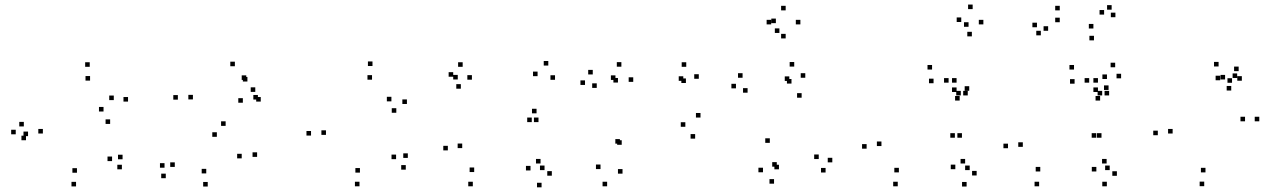

<svg xmlns="http://www.w3.org/2000/svg" viewBox="-20 -795 5620 842"><path d="M514.5 -52.5V-72.5H494.5V-52.5ZM517.5 -96.5V-116.5H497.5V-96.5ZM471.5 -88.5V-108.5H451.5V-88.5ZM317.5 -37.5V-57.5H297.5V-37.5ZM168 -209.5V-229.5H148V-209.5ZM375 -441.5V-461.5H355V-441.5ZM479 -356V-376H459V-356ZM434 -306V-326H414V-306ZM84.5 -240.5V-260.5H64.5V-240.5ZM49 -206V-226H29V-206ZM94 -180V-200H74V-180ZM463 -251.5V-271.5H443V-251.5ZM541.5 -349.5V-369.5H521.5V-349.5ZM373.5 -502V-522H353.5V-502ZM103 -198V-218H83V-198ZM313.5 22.5V2.5H293.5V22.5Z M1107.5 -107V-127H1087.5V-107ZM969.5 -243V-263H949.5V-243ZM826 -359V-379H806V-359ZM1060 -444.5V-464.5H1040V-444.5ZM1065 -437.5V-457.5H1045V-437.5ZM1045 -344.5V-364.5H1025V-344.5ZM1123.5 -349.5V-369.5H1103.5V-349.5ZM1099.5 -392V-412H1079.5V-392ZM1111 -358.5V-378.5H1091V-358.5ZM1010 -504.5V-524.5H990V-504.5ZM760 -358V-378H740V-358ZM931 -195V-215H911V-195ZM1040 -100.5V-120.5H1020V-100.5ZM884.5 -34.5V-54.5H864.5V-34.5ZM746.5 -63V-83H726.5V-63ZM701.5 -59.5V-79.5H681.5V-59.5ZM707 -13.5V-33.5H687V-13.5ZM891 23V3H871V23Z M1759.5 -51V-71H1739.5V-51ZM1768.5 -102.5V-122.5H1748.5V-102.5ZM1717 -97V-117H1697V-97ZM1558.5 -38V-58H1538.5V-38ZM1409.5 -203.5V-223.5H1389.5V-203.5ZM1611.5 -445.5V-465.5H1591.5V-445.5ZM1696.5 -350.5V-370.5H1676.5V-350.5ZM1718 -300.5V-320.5H1698V-300.5ZM1764.5 -339V-359H1744.5V-339ZM1613.5 -505.5V-525.5H1593.5V-505.5ZM1344 -200.5V-220.5H1324V-200.5ZM1556.5 22V2H1536.5V22Z M2400 -24.5V-44.5H2380V-24.5ZM2350.5 -78V-98H2330.5V-78ZM2368 -49V-69H2348V-49ZM2414 -445V-465H2394V-445ZM2384.5 -507.5V-527.5H2364.5V-507.5ZM2337.5 -461V-481H2317.5V-461ZM2059.5 -40.5V-60.5H2039.5V-40.5ZM2007 -145.5V-165.5H1987V-145.5ZM2049.5 -445.5V-465.5H2029.5V-445.5ZM2009 -502V-522H1989V-502ZM1967.5 -458.5V-478.5H1947.5V-458.5ZM2001 -406V-426H1981V-406ZM1987.5 -446.5V-466.5H1967.5V-446.5ZM1944 -135.5V-155.5H1924V-135.5ZM2053.5 22V2H2033.5V22ZM2312 -259.5V-279.5H2292V-259.5ZM2341.5 -259.5V-279.5H2321.5V-259.5ZM2333 -298V-318H2313V-298ZM2306.5 -47.5V-67.5H2286.5V-47.5ZM2355 26.5V6.5H2335V26.5Z M2710 -33.5V-53.5H2690V-33.5ZM2976.5 -440.5V-460.5H2956.5V-440.5ZM2988 -431V-451H2968V-431ZM2985.5 -239V-259H2965.5V-239ZM3028.5 -187V-207H3008.5V-187ZM3052 -279.5V-299.5H3032V-279.5ZM3044.5 -449.5V-469.5H3024.5V-449.5ZM2989.5 -502V-522H2969.5V-502ZM2706.5 -160V-180H2686.5V-160ZM2698.5 -165V-185H2678.5V-165ZM2757 -436V-456H2737V-436ZM2705 -502.5V-522.5H2685V-502.5ZM2579.5 -468.5V-488.5H2559.5V-468.5ZM2545.5 -422.5V-442.5H2525.5V-422.5ZM2597 -409.5V-429.5H2577V-409.5ZM2679 -444.5V-464.5H2659V-444.5ZM2690 -433V-453H2670V-433ZM2613.5 -53.5V-73.5H2593.5V-53.5ZM2642.5 22V2H2622.5V22Z M3600.5 -38.5V-58.5H3580.5V-38.5ZM3630 -83V-103H3610V-83ZM3570.5 -97.5V-117.5H3550.5V-97.5ZM3396 -52.5V-72.5H3376V-52.5ZM3386.5 -64V-84H3366.5V-64ZM3495.5 -366.5V-386.5H3475.5V-366.5ZM3511.5 -454V-474H3491.5V-454ZM3463 -503V-523H3443V-503ZM3236.5 -454V-474H3216.5V-454ZM3207.5 -407.5V-427.5H3187.5V-407.5ZM3258.5 -388.5V-408.5H3238.5V-388.5ZM3441.5 -440V-460H3421.5V-440ZM3451 -428.5V-448.5H3431V-428.5ZM3356 -168.5V-188.5H3336V-168.5ZM3326 -39.5V-59.5H3306V-39.5ZM3374.5 10.5V-9.5H3354.5V10.5ZM3490 -688V-708H3470V-688ZM3425.5 -749.5V-769.5H3405.5V-749.5ZM3362 -688V-708H3342V-688ZM3398 -650.5V-670.5H3378V-650.5ZM3382.5 -693.5V-713.5H3362.5V-693.5ZM3425.5 -626.5V-646.5H3405.5V-626.5Z M4167.5 -191V-211H4147.5V-191ZM4198.5 -191V-211H4178.5V-191ZM4224 -376.5V-396.5H4204V-376.5ZM4193.5 -376.5V-396.5H4173.5V-376.5ZM3922 -39V-59H3902V-39ZM3845.5 -154.5V-174.5H3825.5V-154.5ZM4074 -430V-450H4054V-430ZM4175 -391.5V-411.5H4155V-391.5ZM4175 -432.5V-452.5H4155V-432.5ZM4140 -432.5V-452.5H4120V-432.5ZM4188.5 -354V-374H4168.5V-354ZM4230.5 -397V-417H4210.5V-397ZM4067.5 -490V-510H4047.5V-490ZM3780.5 -143V-163H3760.5V-143ZM3917 22V2H3897V22ZM4263 -25.5V-45.5H4243V-25.5ZM4212.5 -78V-98H4192.5V-78ZM4232.5 -49V-69H4212.5V-49ZM4292.5 -688V-708H4272.5V-688ZM4245.5 -755V-775H4225.5V-755ZM4195.5 -698.5V-718.5H4175.5V-698.5ZM4242 -635.5V-655.5H4222V-635.5ZM4227.5 -677.5V-697.5H4207.5V-677.5ZM4169.5 -53V-73H4149.5V-53ZM4219 23V3H4199V23Z M4787.5 -191V-211H4767.5V-191ZM4810.5 -191V-211H4790.5V-191ZM4844 -376.5V-396.5H4824V-376.5ZM4813.5 -376.5V-396.5H4793.5V-376.5ZM4542 -43V-63H4522V-43ZM4465.5 -151V-171H4445.5V-151ZM4692.5 -428V-448H4672.5V-428ZM4795 -391.5V-411.5H4775V-391.5ZM4795 -432.5V-452.5H4775V-432.5ZM4756.5 -432.5V-452.5H4736.5V-432.5ZM4804.5 -354V-374H4784.5V-354ZM4841.5 -400.5V-420.5H4821.5V-400.5ZM4690 -490V-510H4670V-490ZM4400.5 -145V-165H4380.5V-145ZM4537 22V2H4517V22ZM4878 -24V-44H4858V-24ZM4833 -78V-98H4813V-78ZM4846.5 -49V-69H4826.5V-49ZM4896.5 -451.5V-471.5H4876.5V-451.5ZM4870.5 -500V-520H4850.5V-500ZM4834.5 -448.5V-468.5H4814.5V-448.5ZM4788 -43V-63H4768V-43ZM4834 22V2H4814V22ZM4871.5 -719.5V-739.5H4851.5V-719.5ZM4855 -752.5V-772.5H4835V-752.5ZM4822 -731V-751H4802V-731ZM4775 -670V-690H4755V-670ZM4627.5 -749.5V-769.5H4607.5V-749.5ZM4527.5 -675.5V-695.5H4507.5V-675.5ZM4544.5 -640V-660H4524.5V-640ZM4576.5 -660V-680H4556.5V-660ZM4627.5 -697.5V-717.5H4607.5V-697.5ZM4777.5 -618V-638H4757.5V-618Z M5502.5 -263V-283H5482.5V-263ZM5405.5 -453V-473H5385.5V-453ZM5352.5 -446.5V-466.5H5332.5V-446.5ZM5379.5 -398V-418H5359.5V-398ZM5440 -263V-283H5420V-263ZM5266.5 -39V-59H5246.5V-39ZM5122.5 -209.5V-229.5H5102.5V-209.5ZM5331 -443V-463H5311V-443ZM5383 -432V-452H5363V-432ZM5426 -441V-461H5406V-441ZM5412 -483V-503H5392V-483ZM5324 -503.5V-523.5H5304V-503.5ZM5057.5 -202V-222H5037.5V-202ZM5261 21.5V1.5H5241V21.5Z"/></svg>

Font: Monaspace Radon Dots Var
Style: Regular
Weight: 400
Designer: Riley Cran and the Lettermatic Team
Version: Version 1.100 (Monaspace Radon Dots)